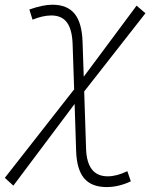

<svg xmlns="http://www.w3.org/2000/svg" viewBox="-48 -547 654 802"><path d="M7.8 228.5 -27.8 195.8 261.7 -173.8 255.4 -361.3Q253.4 -423.8 231.7 -453.1Q210 -482.4 166.5 -482.4Q130.9 -482.4 87.9 -464.8L74.7 -507.3Q131.3 -527.3 170.9 -527.3Q232.9 -527.3 263.7 -489.5Q294.4 -451.7 296.9 -371.6L301.8 -226.6L522.5 -523.4L559.6 -491.7L303.7 -165L311.5 73.2Q314.9 189.5 401.9 189.5Q439.5 189.5 483.9 168L498.5 210.4Q447.8 234.4 397.5 234.4Q334.5 234.4 303.5 197.8Q272.5 161.1 270 83.5L263.7 -112.8Z"/></svg>

Font: Cascadia Code NF ExtraLight
Style: Italic
Weight: 200
Italic angle: -10°
Monospace: yes
Designer: Aaron Bell
Foundry: Saja Typeworks
Version: Version 2404.023; ttfautohint (v1.8.4)